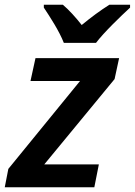

<svg xmlns="http://www.w3.org/2000/svg" viewBox="-40 -786 566 806"><path d="M228 -606H363C396 -650 468 -719 506 -754V-766H419C381 -742 343 -714 303 -681C279 -712 248 -746 224 -766H144V-754C170 -715 209 -655 228 -606ZM-20 0H356L375 -96H146L441 -454L460 -542H109L88 -446H296L-5 -77Z"/></svg>

Font: Noto Sans SemiBold
Style: Italic
Weight: 600
Italic angle: -12°
Designer: Monotype Design Team
Foundry: Monotype Imaging Inc.
Version: Version 2.013